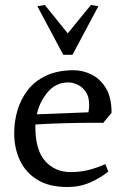

<svg xmlns="http://www.w3.org/2000/svg" viewBox="-20 -742 499 771"><path d="M403 -83 415 -53Q384 -28 342.5 -9.5Q301 9 251 9Q177 9 129.5 -20.5Q82 -50 59.5 -99Q37 -148 37 -207Q37 -255 50.5 -300Q64 -345 92 -381Q120 -417 166 -438.5Q212 -460 276 -460Q312 -460 347 -443Q382 -426 405 -388.5Q428 -351 428 -289L394 -248Q390 -249 380.5 -249Q371 -249 357 -249Q332 -249 298 -248.5Q264 -248 229 -247Q194 -246 165 -244.5Q136 -243 122 -242V-233Q122 -139 161.5 -95Q201 -51 264 -51Q301 -51 334 -59Q367 -67 403 -83ZM338 -320Q338 -354 324.5 -373.5Q311 -393 291.5 -402Q272 -411 254 -411Q205 -411 172 -372.5Q139 -334 128 -283L335 -291Q338 -306 338 -320ZM271 -522H234L130 -717L160 -722L252 -608L345 -722L375 -717Z"/></svg>

Font: Average
Style: Regular
Weight: 400
Designer: Eduardo Tunni
Foundry: Eduardo Rodriguez Tunni
Version: Version 1.003; ttfautohint (v1.8.4.7-5d5b)